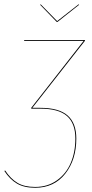

<svg xmlns="http://www.w3.org/2000/svg" viewBox="-28 -867 428 896"><path d="M240.2 -764.6H236.8L159.2 -844.7L162.1 -846.7L238.8 -768.6L338.4 -846.7L341.3 -844.7ZM368.2 -680.2V-676.3L123 -363.8H159.2Q247.1 -363.8 287.6 -328.1Q328.1 -292.5 328.1 -220.2Q328.1 -121.6 276.4 -56.2Q224.6 9.3 136.2 9.3Q84 9.3 50.8 -10.5Q17.6 -30.3 -7.8 -69.3L-3.9 -71.3Q21.5 -32.7 53.5 -13.7Q85.4 5.4 136.2 5.4Q194.3 5.4 237.5 -25.4Q280.8 -56.2 302.2 -106.7Q323.7 -157.2 323.7 -220.2Q323.7 -291 284.7 -325.4Q245.6 -359.9 159.7 -359.9H117.7V-363.8L362.3 -676.3H84.5L85 -680.2Z"/></svg>

Font: Fira Sans Compressed Four
Style: Italic
Weight: 100
Width: 3
Italic angle: -8°
Designer: Carrois Corporate & Edenspiekermann AG
Foundry: Carrois Corporate GbR & Edenspiekermann AG
Version: Version 4.203;PS 004.203;hotconv 1.0.88;makeotf.lib2.5.64775